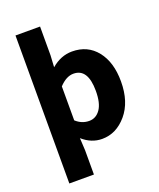

<svg xmlns="http://www.w3.org/2000/svg" viewBox="-160 -798 892 1079"><g transform="rotate(-20 286.5 -258.5)"><path d="M65 184V-701H212V-529L208 -459Q265 -508 332 -508Q425 -508 479.5 -439.5Q534 -371 534 -256Q534 -134 472 -61Q410 12 325 12Q261 12 208 -35L212 39V184ZM291 -108Q332 -108 357.5 -144.5Q383 -181 383 -254Q383 -388 297 -388Q254 -388 212 -343V-140Q247 -108 291 -108Z"/></g></svg>

Font: Toshiba Sans
Style: Bold
Weight: 700
Designer: Paul D. Hunt
Foundry: Toshiba Corporation
Version: Version 2.020;PS 2.0;hotconv 1.0.86;makeotf.lib2.5.63406